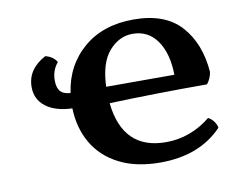

<svg xmlns="http://www.w3.org/2000/svg" viewBox="-62 -585 839 674"><g transform="rotate(-10 357.5 -248.5)"><path d="M680 -78Q599 7 459 7Q373 7 312.5 -24Q252 -55 220.5 -109.5Q189 -164 187 -234Q127 -236 93 -262Q59 -288 59 -332Q59 -396 125 -431Q153 -424 165 -403Q143 -377 143 -341Q143 -316 153.5 -303Q164 -290 190 -288Q204 -385 273.5 -444.5Q343 -504 452 -504Q564 -504 620.5 -441.5Q677 -379 685 -276Q681 -252 667 -235Q477 -235 319 -229Q337 -60 491 -60Q535 -60 575.5 -75Q616 -90 650 -118Q661 -113 670 -101Q679 -89 680 -78ZM317 -288H560Q559 -364 527.5 -409.5Q496 -455 440 -455Q392 -455 356 -414Q320 -373 317 -288Z"/></g></svg>

Font: Vollkorn SC SemiBold
Style: Regular
Weight: 600
Designer: Friedrich Althausen
Foundry: Friedrich Althausen
Version: Version 4.015